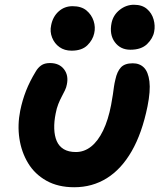

<svg xmlns="http://www.w3.org/2000/svg" viewBox="-20 -777 676 807"><path d="M292 10Q224 10 175 -17.5Q126 -45 98 -91.5Q70 -138 61.5 -195Q53 -252 65 -312Q74 -356 89.5 -395.5Q105 -435 130 -476Q139 -492 153 -502Q167 -512 190 -512Q229 -512 249 -486Q269 -460 261 -422Q259 -410 253 -397.5Q247 -385 239.5 -371Q232 -357 225 -339.5Q218 -322 214 -300Q207 -266 208 -236Q209 -206 218.5 -184Q228 -162 248 -150Q268 -138 299 -138Q334 -138 363 -161Q392 -184 413.5 -228.5Q435 -273 447 -336Q452 -362 454.5 -380Q457 -398 459 -412.5Q461 -427 465 -443Q472 -476 488 -493.5Q504 -511 538 -511Q567 -511 585 -493Q603 -475 608 -435Q613 -395 600 -330Q577 -217 533.5 -141.5Q490 -66 429 -28Q368 10 292 10ZM528 -568Q486 -568 462.5 -600Q439 -632 449 -681Q456 -714 483 -735.5Q510 -757 543 -757Q577 -757 597.5 -739.5Q618 -722 625.5 -695.5Q633 -669 628 -644Q623 -616 598.5 -592Q574 -568 528 -568ZM281 -564Q251 -564 230 -579Q209 -594 199 -619Q189 -644 195 -671Q202 -707 226.5 -729Q251 -751 285 -751Q322 -751 343.5 -733Q365 -715 373.5 -689Q382 -663 376 -637Q370 -609 347 -586.5Q324 -564 281 -564Z"/></svg>

Font: Shantell Sans
Style: Bold Italic
Weight: 700
Italic angle: -11°
Designer: Stephen Nixon, Anya Danilova, Shantell Martin
Foundry: Arrow Type
Version: Version 1.011;[c5ecc13dd]